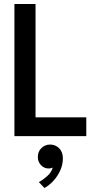

<svg xmlns="http://www.w3.org/2000/svg" viewBox="-20 -680 508 959"><path d="M52 -660H157.5V-94H411V0H52ZM202 259 174 229.5Q192.5 220 214.8 200.5Q237 181 243.5 157Q235 161.5 222.5 161.5Q201 161.5 185 145.2Q169 129 169 103.5Q169 77 187 59.5Q205 42 230.5 42Q256.5 42 275.2 60.2Q294 78.5 294 111Q294 142.5 281 171.2Q268 200 247.2 222.8Q226.5 245.5 202 259Z"/></svg>

Font: League Spartan Medium
Style: Regular
Weight: 500
Foundry: The League of Moveable Type
Version: Version 2.002